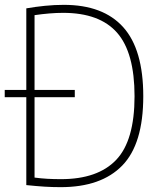

<svg xmlns="http://www.w3.org/2000/svg" viewBox="-20 -767 666 792"><path d="M230.5 5Q196.5 5 164.2 3Q132 1 88.5 -3.5V-366H-0.5V-396H88.5V-732.5Q125.5 -739 165.2 -743Q205 -747 243 -747Q405.5 -747 488.2 -655Q571 -563 571 -370Q571 -173 484.2 -84Q397.5 5 230.5 5ZM231.5 -28Q383.5 -28 459.2 -107.5Q535 -187 535 -370Q535 -550 463 -632Q391 -714 240.5 -714Q213 -714 183.2 -711.5Q153.5 -709 122.5 -704.5V-396H288.5V-366H122.5V-34.5Q149 -31 175 -29.5Q201 -28 231.5 -28Z"/></svg>

Font: Encode Sans SemiCondensed SemiCondensed Thin
Style: Regular
Weight: 100
Width: 4
Designer: Multiple Designers
Foundry: Impallari Type
Version: Version 3.000; ttfautohint (v1.8.3) -l 8 -r 50 -G 200 -x 14 